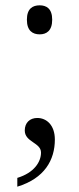

<svg xmlns="http://www.w3.org/2000/svg" viewBox="-20 -547 298 721"><path d="M129 -418C154 -418 176 -431 176 -473C176 -515 154 -527 129 -527C103 -527 81 -515 81 -473C81 -431 103 -418 129 -418ZM45 121V154C147 123 186 54 186 -23C186 -77 155 -104 120 -104C92 -104 73 -86 73 -57C73 -13 134 -12 134 26C134 61 108 102 45 121Z"/></svg>

Font: Noto Serif Ethiopic Light
Style: Regular
Weight: 300
Designer: Monotype Design Team
Foundry: Monotype Imaging Inc.
Version: Version 2.102